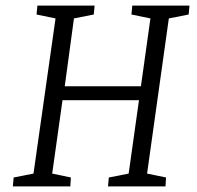

<svg xmlns="http://www.w3.org/2000/svg" viewBox="-20 -668 706 688"><path d="M26 0 29 -32 100 -46 179 -602 111 -616 114 -648H319L316 -616L245 -602L212 -359H485L519 -602L451 -616L454 -648H659L656 -616L585 -602L507 -46L575 -32L573 0H367L370 -32L441 -46L478 -309H204L167 -46L234 -32L232 0Z"/></svg>

Font: Faustina Light
Style: Italic
Weight: 300
Italic angle: -8°
Designer: Alfonso Garcia
Foundry: http://www.omnibus-type.com
Version: Version 1.200